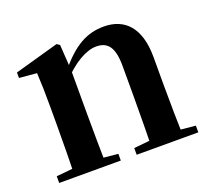

<svg xmlns="http://www.w3.org/2000/svg" viewBox="-99 -678 884 804"><g transform="rotate(-20 342.5 -276.0)"><path d="M36 0H310.6V-29.9L204.7 -40.2H141.6L36 -29.9ZM106.2 0H247.6C245.6 -50.2 244.6 -165.6 244.6 -234.8V-428L237.2 -541.7L224.2 -550.4L28.1 -495.2V-470.7L106.2 -463.8C108.9 -415.2 109.9 -376.3 109.9 -310.2V-234.8C109.9 -165.6 108.9 -50.2 106.2 0ZM381.3 0H655.9V-29.9L547.8 -40.2H485.2L381.3 -29.9ZM450 0H591.2C589.2 -50.2 587.5 -162.8 587.5 -234.8V-360.5C587.5 -492.9 526.8 -551.9 434.5 -551.9C361.8 -551.9 297.8 -520.8 222.9 -425.7H207.6L212.5 -383.3C273.4 -454.2 335 -484.2 376.2 -484.2C427 -484.2 453 -454.1 453 -369.8V-234.8C453 -162.8 452 -50.2 450 0Z"/></g></svg>

Font: Source Han Serif TW VF
Style: Regular
Weight: 250
Designer: Ryoko NISHIZUKA 西塚涼子 (kana & ideographs); Frank Grießhammer (Latin, Greek & Cyrillic); Wenlong ZHANG 张文龙 (bopomofo); San
Foundry: Adobe
Version: Version 2.002;hotconv 1.1.0;makeotfexe 2.6.0